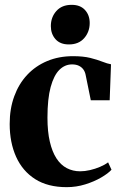

<svg xmlns="http://www.w3.org/2000/svg" viewBox="-20 -762 500 793"><path d="M255.5 11Q177.5 11 125.2 -22.2Q73 -55.5 46.5 -114.5Q20 -173.5 20 -250Q20 -313 38.8 -364.2Q57.5 -415.5 92 -452.5Q126.5 -489.5 174.8 -509.8Q223 -530 281.5 -530Q323.5 -530 352.8 -522.8Q382 -515.5 402.8 -507.2Q423.5 -499 438.5 -496.5L433 -348H355L333.5 -453.5Q331 -466 324 -475.5Q317 -485 305.5 -490.5Q294 -496 277.5 -496Q248 -496 225.2 -473.5Q202.5 -451 189.2 -402.5Q176 -354 176 -276Q176 -218.5 185.8 -176.8Q195.5 -135 213.2 -107.8Q231 -80.5 256 -67.5Q281 -54.5 311 -54.5Q330.5 -54.5 352 -59.5Q373.5 -64.5 393 -72.8Q412.5 -81 426.5 -91.5L440.5 -61Q426.5 -45.5 397.8 -28.8Q369 -12 332 -0.5Q295 11 255.5 11ZM264 -578.5Q228.5 -578.5 209.2 -600.2Q190 -622 190 -654Q190 -691 212.8 -716.5Q235.5 -742 275.5 -742H276.5Q311.5 -742 331 -720.8Q350.5 -699.5 350.5 -667Q350.5 -630.5 327.8 -604.5Q305 -578.5 265 -578.5Z"/></svg>

Font: Merriweather 120pt
Style: Bold
Weight: 700
Designer: Eben Sorkin
Foundry: Eben Sorkin
Version: Version 2.100